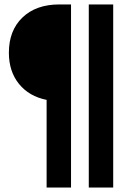

<svg xmlns="http://www.w3.org/2000/svg" viewBox="-20 -695 590 865"><path d="M190 150V-245Q110.8 -260.8 65.4 -317.1Q20 -373.3 20 -457.5Q20 -557.5 81.2 -616.2Q142.5 -675 247.5 -675H300V150ZM380 150V-675H490V150Z"/></svg>

Font: Funnel Sans ExtraBold
Style: Regular
Weight: 800
Version: Version 1.000; Beta; Release 5; Build 24; ttfautohint (v1.8.